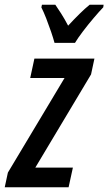

<svg xmlns="http://www.w3.org/2000/svg" viewBox="-57 -786 455 806"><path d="M-37.1 0 -23.9 -61.5 213.9 -458.5H69.8L87.4 -540H339.4L325.2 -473.6L91.3 -82.5H249L231 0ZM171.9 -606Q167 -624.5 157.5 -652.6Q147.9 -680.7 137 -708.7Q126 -736.8 116.7 -754.9L119.1 -766.1H175.3Q185.5 -751.5 199.7 -729.2Q213.9 -707 229 -678.2Q253.9 -705.1 276.6 -727.5Q299.3 -750 319.3 -766.1H377.9L376.5 -755.4Q360.4 -738.8 336.7 -710.9Q313 -683.1 291 -654.1Q269 -625 257.8 -606Z"/></svg>

Font: Open Sans Condensed SemiBold
Style: Italic
Weight: 600
Width: 3
Italic angle: -12°
Designer: Monotype Design Team
Foundry: Monotype Imaging Inc.
Version: Version 3.000; ttfautohint (v1.8.4)